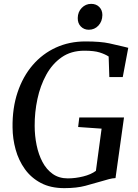

<svg xmlns="http://www.w3.org/2000/svg" viewBox="-20 -966 715 994"><path d="M313 8Q242 8 191.5 -18.8Q141 -45.5 108.8 -90.5Q76.5 -135.5 61 -191.5Q45.5 -247.5 45 -305.5Q43.5 -406 71 -488Q98.5 -570 149.2 -629Q200 -688 269.5 -719.8Q339 -751.5 422 -751.5Q500.5 -751.5 546.2 -741.5Q592 -731.5 620 -724.5Q626 -723 632 -721.5Q638 -720 644 -718.5L615.5 -567H546L542.5 -673.5Q524 -685.5 495.8 -694.5Q467.5 -703.5 416.5 -703.5Q348 -703.5 299.2 -669.5Q250.5 -635.5 219.5 -579Q188.5 -522.5 173.8 -453.5Q159 -384.5 159.5 -314.5Q159.5 -263.5 169.5 -214.8Q179.5 -166 200 -127.2Q220.5 -88.5 253 -65.5Q285.5 -42.5 331 -42.5Q370 -42.5 410.5 -52.5Q451 -62.5 476.5 -81.5L506 -300L384.5 -308.5L390.5 -358H622L578 -44Q563 -43.5 544.8 -38.8Q526.5 -34 505 -27.5Q467.5 -16.5 422.2 -4.2Q377 8 313 8ZM439.5 -812Q415 -812 398.5 -828.8Q382 -845.5 382.5 -873Q383 -904.5 403.2 -925.2Q423.5 -946 452 -946Q478 -946 494 -929.8Q510 -913.5 510 -888Q509.5 -855 489.5 -833.5Q469.5 -812 439.5 -812Z"/></svg>

Font: Merriweather Text Regular
Style: Italic
Weight: 400
Italic angle: -7.8°
Designer: Eben Sorkin
Foundry: Eben Sorkin
Version: Version 2.100; ttfautohint (v1.7.19-72a1) -l 8 -r 50 -G 200 